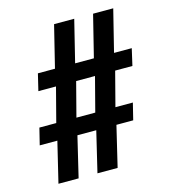

<svg xmlns="http://www.w3.org/2000/svg" viewBox="-117 -895 882 989"><g transform="rotate(-15 324.0 -400.0)"><path d="M72 0 124 -216H30L52 -305H142L189.5 -487.5H95.5L117 -577H208L263 -800H370.5L315.5 -577H415.5L471 -800H578.5L523 -577H617.5L597 -487.5H505L457.5 -305H550.5L528.5 -216H439L387.5 0H280L331.5 -216H231L179.5 0ZM249.5 -305H350L397.5 -487.5H297Z"/></g></svg>

Font: Big Shoulders Display Thin
Style: Bold
Weight: 700
Version: Version 2.002